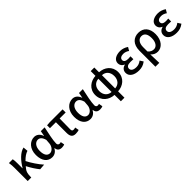

<svg xmlns="http://www.w3.org/2000/svg" viewBox="350 -2281 4060 4060"><g transform="rotate(-45 2379.5 -251.0)"><path d="M578 0C498 -88 408 -223 353 -332C418 -399 476 -438 535 -456L526 -564C404 -538 289 -413 203 -269H199V-419C199 -469 197 -519 189 -550H75C85 -498 87 -438 87 -394V0H194V-30C195 -105 207 -162 243 -205C256 -222 269 -237 281 -252C332 -153 397 -53 450 10Z M813 13C882 13 938 -22 978 -92H982C987 -18 1032 13 1101 13C1137 13 1163 6 1180 -2L1164 -89C1152 -84 1139 -81 1127 -81C1096 -81 1073 -99 1073 -136C1073 -231 1113 -411 1143 -550H1029L1007 -431H1004C972 -527 907 -564 840 -564C713 -564 598 -454 598 -267C598 -87 685 13 813 13ZM838 -82C762 -82 717 -147 717 -269C717 -403 785 -468 855 -468C904 -468 953 -440 981 -337L973 -236C966 -152 903 -82 838 -82Z M1210 -544V-458H1388V-140C1388 -43 1419 13 1513 13C1552 13 1587 6 1613 -2L1597 -90C1577 -84 1559 -81 1541 -81C1512 -81 1496 -95 1496 -134C1496 -230 1497 -343 1500 -458H1680V-550H1290Z M1955 13C2024 13 2080 -22 2120 -92H2124C2129 -18 2174 13 2243 13C2279 13 2305 6 2322 -2L2306 -89C2294 -84 2281 -81 2269 -81C2238 -81 2215 -99 2215 -136C2215 -231 2255 -411 2285 -550H2171L2149 -431H2146C2114 -527 2049 -564 1982 -564C1855 -564 1740 -454 1740 -267C1740 -87 1827 13 1955 13ZM1980 -82C1904 -82 1859 -147 1859 -269C1859 -403 1927 -468 1997 -468C2046 -468 2095 -440 2123 -337L2115 -236C2108 -152 2045 -82 1980 -82Z M2382 -275C2382 -97 2523 3 2673 10V200H2780V10C2931 3 3071 -97 3071 -275C3071 -454 2934 -553 2780 -560V-702H2673V-560C2523 -553 2382 -454 2382 -275ZM2780 -473C2882 -469 2953 -397 2953 -275C2953 -154 2878 -82 2780 -78ZM2501 -275C2501 -397 2575 -469 2673 -473V-78C2575 -82 2501 -154 2501 -275Z M3407 13C3482 13 3541 -3 3609 -54L3561 -129C3512 -90 3466 -77 3419 -77C3331 -77 3281 -110 3281 -164C3281 -217 3321 -245 3400 -245C3428 -245 3457 -244 3489 -242V-328C3462 -326 3439 -324 3417 -324C3341 -324 3307 -353 3307 -397C3307 -447 3354 -474 3416 -474C3464 -474 3508 -458 3548 -429L3593 -505C3541 -541 3477 -564 3411 -564C3295 -564 3193 -516 3193 -413C3193 -363 3222 -313 3279 -293V-288C3216 -271 3167 -230 3167 -153C3167 -48 3270 13 3407 13Z M3706 200H3822C3820 108 3818 35 3814 -60C3861 -5 3916 13 3971 13C4087 13 4198 -95 4198 -285C4198 -458 4110 -564 3955 -564C3816 -564 3706 -471 3706 -276ZM3948 -82C3905 -82 3861 -93 3815 -147V-279C3815 -403 3876 -468 3950 -468C4041 -468 4080 -397 4080 -282C4080 -153 4021 -82 3948 -82Z M4536 13C4611 13 4670 -3 4738 -54L4690 -129C4641 -90 4595 -77 4548 -77C4460 -77 4410 -110 4410 -164C4410 -217 4450 -245 4529 -245C4557 -245 4586 -244 4618 -242V-328C4591 -326 4568 -324 4546 -324C4470 -324 4436 -353 4436 -397C4436 -447 4483 -474 4545 -474C4593 -474 4637 -458 4677 -429L4722 -505C4670 -541 4606 -564 4540 -564C4424 -564 4322 -516 4322 -413C4322 -363 4351 -313 4408 -293V-288C4345 -271 4296 -230 4296 -153C4296 -48 4399 13 4536 13Z"/></g></svg>

Font: Kinto Sans Med
Style: Regular
Weight: 500
Designer: Authors: Ryoko NISHIZUKA  (kana & ideographs); Paul D. Hunt (Latin, Greek & Cyrillic); Wenlong ZHANG  (bopomofo); Sandol
Foundry: Adobe Systems Incorporated, ookami Inc.
Version: Version 0.001